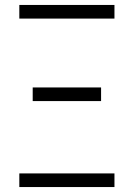

<svg xmlns="http://www.w3.org/2000/svg" viewBox="-20 -755 540 775"><path d="M58 -680V-735H442V-680ZM112 -347V-402H388V-347ZM58 0V-55H442V0Z"/></svg>

Font: Iosevka Curly Light
Style: Regular
Weight: 300
Monospace: yes
Designer: Belleve Invis
Foundry: Belleve Invis
Version: Version 22.1.2; ttfautohint (v1.8.4)